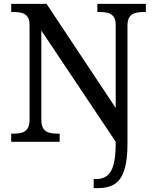

<svg xmlns="http://www.w3.org/2000/svg" viewBox="-20 -734 803 994"><path d="M465 240V193H479Q511 193 533.5 176.5Q556 160 567.5 119.5Q579 79 579 9V0L194 -576V-114Q194 -83 205 -67.5Q216 -52 235 -47Q254 -42 276 -42H289V0H38V-42H51Q74 -42 92.5 -47Q111 -52 122 -67.5Q133 -83 133 -114V-604Q133 -634 121.5 -648.5Q110 -663 91.5 -667.5Q73 -672 51 -672H38V-714H221L579 -175V-604Q579 -634 567.5 -648.5Q556 -663 537.5 -667.5Q519 -672 497 -672H484V-714H735V-672H722Q700 -672 681 -667Q662 -662 651 -647Q640 -632 640 -600V8Q640 97 623 148Q606 199 572.5 219.5Q539 240 488 240Z"/></svg>

Font: Noto Serif Tibetan
Style: Regular
Weight: 400
Designer: Monotype Design Team
Foundry: Monotype Imaging Inc.
Version: Version 2.103